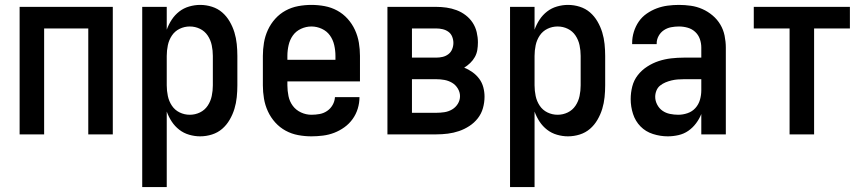

<svg xmlns="http://www.w3.org/2000/svg" viewBox="-20 -548 3540 783"><path d="M60 0V-520H440V0H340V-432H160V0Z M560 215V-520H660V-427Q668 -449 680.5 -468Q693 -487 711 -501Q729 -515 751.5 -521.5Q774 -528 796 -528Q821 -528 844.5 -520.5Q868 -513 886 -497.5Q904 -482 916.5 -460.5Q929 -439 936 -416Q943 -393 945.5 -368.5Q948 -344 948 -320V-200Q948 -176 945.5 -151.5Q943 -127 936 -104Q929 -81 916.5 -59.5Q904 -38 886 -22.5Q868 -7 844.5 0.5Q821 8 796 8Q774 8 751.5 1.5Q729 -5 711 -19Q693 -33 680.5 -52Q668 -71 660 -93V215ZM754 -80Q776 -80 795.5 -89.5Q815 -99 827 -117Q839 -135 843.5 -156.5Q848 -178 848 -200V-320Q848 -342 843.5 -363.5Q839 -385 827 -403Q815 -421 795.5 -430.5Q776 -440 754 -440Q732 -440 712.5 -430.5Q693 -421 681 -403Q669 -385 664.5 -363.5Q660 -342 660 -320V-200Q660 -178 664.5 -156.5Q669 -135 681 -117Q693 -99 712.5 -89.5Q732 -80 754 -80Z M1250 8Q1223 8 1196 3Q1169 -2 1145 -15Q1121 -28 1102.5 -48.5Q1084 -69 1072.5 -94Q1061 -119 1056.5 -146Q1052 -173 1052 -200V-320Q1052 -347 1056.5 -374Q1061 -401 1072.5 -426Q1084 -451 1102.5 -471.5Q1121 -492 1145 -505Q1169 -518 1196 -523Q1223 -528 1250 -528Q1277 -528 1304 -523Q1331 -518 1355 -505Q1379 -492 1397.5 -471.5Q1416 -451 1427.5 -426Q1439 -401 1443.5 -374Q1448 -347 1448 -320V-216H1152V-200Q1152 -178 1156.5 -156Q1161 -134 1174 -116.5Q1187 -99 1207.5 -89.5Q1228 -80 1250 -80Q1267 -80 1283.5 -83Q1300 -86 1314 -95.5Q1328 -105 1336.5 -120Q1345 -135 1346 -152H1446Q1446 -128 1439 -105Q1432 -82 1418 -62.5Q1404 -43 1384.5 -29Q1365 -15 1343 -6.5Q1321 2 1297 5Q1273 8 1250 8ZM1348 -304V-320Q1348 -342 1343 -364Q1338 -386 1325.5 -403.5Q1313 -421 1292.5 -430.5Q1272 -440 1250 -440Q1228 -440 1207.5 -430.5Q1187 -421 1174.5 -403.5Q1162 -386 1157 -364Q1152 -342 1152 -320V-304Z M1759 0H1560V-520H1759Q1780 -520 1801 -517Q1822 -514 1842 -506.5Q1862 -499 1879 -486Q1896 -473 1907.5 -455.5Q1919 -438 1924 -417Q1929 -396 1929 -375Q1929 -359 1926.5 -344Q1924 -329 1916.5 -315.5Q1909 -302 1897.5 -291Q1886 -280 1873 -272Q1891 -265 1907 -253.5Q1923 -242 1934.5 -226.5Q1946 -211 1951 -192Q1956 -173 1956 -154Q1956 -130 1949.5 -107Q1943 -84 1928.5 -65.5Q1914 -47 1894 -34Q1874 -21 1852 -13.5Q1830 -6 1806.5 -3Q1783 0 1759 0ZM1660 -313H1759Q1772 -313 1785 -316Q1798 -319 1808.5 -327Q1819 -335 1824 -347.5Q1829 -360 1829 -373Q1829 -386 1824 -398.5Q1819 -411 1808.5 -418.5Q1798 -426 1785 -429Q1772 -432 1759 -432H1660ZM1660 -88H1759Q1776 -88 1792.5 -90.5Q1809 -93 1823.5 -101.5Q1838 -110 1847 -124.5Q1856 -139 1856 -156Q1856 -172 1847 -187Q1838 -202 1823.5 -210.5Q1809 -219 1792.5 -222Q1776 -225 1759 -225H1660Z M2060 215V-520H2160V-427Q2168 -449 2180.5 -468Q2193 -487 2211 -501Q2229 -515 2251.5 -521.5Q2274 -528 2296 -528Q2321 -528 2344.5 -520.5Q2368 -513 2386 -497.5Q2404 -482 2416.5 -460.5Q2429 -439 2436 -416Q2443 -393 2445.5 -368.5Q2448 -344 2448 -320V-200Q2448 -176 2445.5 -151.5Q2443 -127 2436 -104Q2429 -81 2416.5 -59.5Q2404 -38 2386 -22.5Q2368 -7 2344.5 0.5Q2321 8 2296 8Q2274 8 2251.5 1.5Q2229 -5 2211 -19Q2193 -33 2180.5 -52Q2168 -71 2160 -93V215ZM2254 -80Q2276 -80 2295.5 -89.5Q2315 -99 2327 -117Q2339 -135 2343.5 -156.5Q2348 -178 2348 -200V-320Q2348 -342 2343.5 -363.5Q2339 -385 2327 -403Q2315 -421 2295.5 -430.5Q2276 -440 2254 -440Q2232 -440 2212.5 -430.5Q2193 -421 2181 -403Q2169 -385 2164.5 -363.5Q2160 -342 2160 -320V-200Q2160 -178 2164.5 -156.5Q2169 -135 2181 -117Q2193 -99 2212.5 -89.5Q2232 -80 2254 -80Z M2703 8Q2673 8 2643 -1.5Q2613 -11 2592 -32.5Q2571 -54 2561.5 -83.5Q2552 -113 2552 -144Q2552 -170 2558.5 -195.5Q2565 -221 2581 -241.5Q2597 -262 2619.5 -276.5Q2642 -291 2666.5 -299Q2691 -307 2717 -310Q2743 -313 2769 -313H2840V-354Q2840 -372 2834 -389Q2828 -406 2815 -418Q2802 -430 2784.5 -435Q2767 -440 2749 -440Q2733 -440 2717 -437Q2701 -434 2687.5 -425Q2674 -416 2666 -401.5Q2658 -387 2658 -371V-368H2558V-373Q2558 -396 2565 -418.5Q2572 -441 2585 -460Q2598 -479 2617.5 -492.5Q2637 -506 2658.5 -514Q2680 -522 2703 -525Q2726 -528 2749 -528Q2773 -528 2797.5 -524.5Q2822 -521 2844.5 -511Q2867 -501 2886 -485Q2905 -469 2917.5 -448Q2930 -427 2935 -402.5Q2940 -378 2940 -354V0H2840V-83Q2832 -63 2818.5 -45Q2805 -27 2787 -14.5Q2769 -2 2747 3Q2725 8 2703 8ZM2746 -80Q2765 -80 2784 -86.5Q2803 -93 2816 -107.5Q2829 -122 2834.5 -141Q2840 -160 2840 -180V-225H2769Q2756 -225 2743.5 -224Q2731 -223 2718.5 -220Q2706 -217 2694 -212Q2682 -207 2672 -199Q2662 -191 2657 -178.5Q2652 -166 2652 -153Q2652 -137 2660 -121.5Q2668 -106 2681.5 -96.5Q2695 -87 2712 -83.5Q2729 -80 2746 -80Z M3200 0V-432H3054V-520H3446V-432H3300V0Z"/></svg>

Font: Iosevka Semibold
Style: Regular
Weight: 600
Monospace: yes
Designer: Belleve Invis
Foundry: Belleve Invis
Version: Version 33.2.3; ttfautohint (v1.8.4)